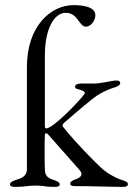

<svg xmlns="http://www.w3.org/2000/svg" viewBox="-20 -726 519 749"><path d="M459 3C471 3 479 1 479 -8C479 -18 463 -21 449 -26C429 -33 396 -51 374 -72C353 -91 278 -166 227 -230C221 -236 225 -242 230 -247C278 -289 345 -345 358 -353C376 -364 399 -377 424 -384C438 -388 449 -394 449 -402C449 -408 444 -412 435 -412C416 -412 375 -400 344 -400H295C281 -400 273 -395 273 -388C273 -382 276 -380 285 -378C297 -375 311 -370 311 -363C311 -354 190 -225 160 -225C157 -225 155 -228 155 -234V-508C155 -617 193 -676 236 -676C285 -676 288 -622 315 -622C334 -622 352 -645 352 -667C352 -703 292 -706 267 -706C178 -706 85 -624 85 -465V-65C85 -38 62 -30 42 -24C31 -20 19 -16 19 -6C19 2 32 3 39 3C40 3 41 3 42 3C81 3 85 -2 120 -2C155 -2 151 3 190 3C191 3 192 3 193 3C201 3 213 2 213 -6C213 -16 201 -20 190 -24C170 -30 155 -38 155 -65C154 -88 154 -112 154 -135C154 -158 154 -180 155 -199C155 -203 157 -206 160 -206C163 -206 166 -204 170 -199L291 -62C295 -57 298 -52 298 -48C298 -36 286 -30 271 -25C262 -22 254 -17 254 -9C254 -4 258 0 272 0C340 0 407 3 459 3Z"/></svg>

Font: EB Garamond
Style: Regular
Weight: 400
Designer: Georg Duffner and Octavio Pardo
Foundry: Georg Duffner
Version: Version 1.000;PS 001.000;hotconv 1.0.88;makeotf.lib2.5.64775